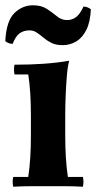

<svg xmlns="http://www.w3.org/2000/svg" viewBox="-20 -705 364 727"><path d="M294 -35Q298 -17 294 2Q260 0 224.5 0Q189 0 162 0Q135 0 100 0Q65 0 30 2Q26 -17 30 -35H87Q92 -69 94.5 -107Q97 -145 97 -190V-270Q97 -359 87 -423H35Q31 -442 35 -460Q93 -460 144 -463.5Q195 -467 242 -475Q236 -453 233 -416Q230 -379 228.5 -339.5Q227 -300 227 -270V-190Q227 -145 229.5 -107Q232 -69 237 -35ZM296 -680Q311 -680 324 -670Q322 -622 307 -592Q292 -562 268.5 -548Q245 -534 217 -534Q192 -534 175 -542.5Q158 -551 145 -562Q132 -573 119.5 -581.5Q107 -590 92 -590Q70 -590 54.5 -579Q39 -568 28 -539Q13 -539 0 -549Q4 -626 34.5 -655.5Q65 -685 105 -685Q137 -685 158 -671Q179 -657 196 -643Q213 -629 234 -629Q254 -629 269 -641Q284 -653 296 -680Z"/></svg>

Font: Poltawski Nowy
Style: Bold
Weight: 700
Designer: Adam Pótawski, Mateusz Machalski, Borys Kosmynka, Ania Wieluska
Foundry: Capitalics.wtf
Version: Version 1.001;gftools[0.9.25]